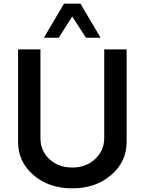

<svg xmlns="http://www.w3.org/2000/svg" viewBox="-20 -1020 791 1050"><path d="M301.2 -813.8H220L330 -1000H420L530 -813.8H450L375 -930ZM78.8 -243.8V-750H201.2V-265Q201.2 -195 250.6 -149.4Q300 -103.8 375 -103.8Q450 -103.8 500 -150Q550 -196.2 550 -265V-750H672.5V-243.8Q672.5 -135 587.5 -62.5Q502.5 10 375 10Q247.5 10 163.1 -62.5Q78.8 -135 78.8 -243.8Z"/></svg>

Font: Now Medium
Style: Regular
Weight: 500
Designer: Alfredo Marco Pradil
Foundry: Alfredo Marco Pradil
Version: Version 1.002;PS 001.002;hotconv 1.0.88;makeotf.lib2.5.64775